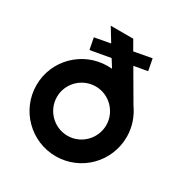

<svg xmlns="http://www.w3.org/2000/svg" viewBox="-165 -837 936 975"><g transform="rotate(30 302.5 -349.0)"><path d="M295 8C441 8 559 -110 559 -257C559 -315 540 -368 509 -412L407 -587L486 -601L473 -669L370 -650L338 -706H206L253 -629L161 -612L174 -545L292 -566L321 -520L295 -521C149 -521 30 -403 30 -257C30 -110 149 8 295 8ZM295 -112C215 -112 150 -177 150 -257C150 -336 215 -401 295 -401C374 -401 439 -336 439 -257C439 -177 374 -112 295 -112Z"/></g></svg>

Font: Lineal
Style: Bold
Weight: 700
Designer: Created by Frank Adebiaye with contributions from Anton Moglia & Ariel Martín Pérez
Created by Frank ADEBIAYE with FontF
Foundry: Velvetyne Type Foundry
Version: Version 2.000;Glyphs 3.2 (3227)